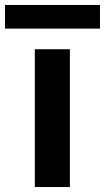

<svg xmlns="http://www.w3.org/2000/svg" viewBox="-61 -752 422 772"><path d="M0 0ZM0 0ZM220 0H79V-554H220ZM341 -637H-41V-732H341Z"/></svg>

Font: Ulagadi Sans SemiBold
Style: Regular
Weight: 600
Designer: Ninad Kale (Devanagari), Jonny Pinhorn (Latin)
Foundry: Indian Type Foundry
Version: Version 3.01;March 29, 2020;FontCreator 12.0.0.2522 64-bit; 